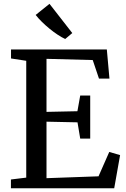

<svg xmlns="http://www.w3.org/2000/svg" viewBox="-20 -1008 672 1028"><path d="M120.5 -57V-682.5L39 -695V-743H552L566 -587H510L476.5 -686.5L229 -693V-409L394.5 -412.5L409.5 -496.5H463V-266H409.5L395 -353L229 -356.5V-54L507.5 -64L565 -194.5L623 -177.5L591.5 0H38.5V-47ZM328.5 -799.5Q311 -807.5 289 -822Q267 -836.5 245 -854.5Q223 -872.5 203.8 -891.5Q184.5 -910.5 171 -928L245 -987.5L367 -831L329.5 -799.5Z"/></svg>

Font: Merriweather 28pt
Style: Regular
Weight: 400
Version: Version 2.100